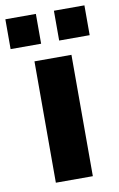

<svg xmlns="http://www.w3.org/2000/svg" viewBox="-117 -770 509 818"><g transform="rotate(-10 137.0 -361.5)"><path d="M-34 -594V-723H98V-594ZM176 -594V-723H308V-594ZM57 0V-525H217V0Z"/></g></svg>

Font: Boldmen
Style: Bold
Weight: 700
Designer: Matt McInerney, Pablo Impallari, Rodrigo Fuenzalida
Foundry: LIVING CONCEPT
Version: Version 1.000